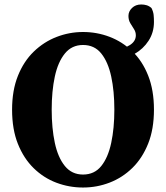

<svg xmlns="http://www.w3.org/2000/svg" viewBox="-20 -819 742 858"><path d="M351 19Q289 19 232 -2.5Q175 -24 130.5 -67.5Q86 -111 60 -176Q34 -241 34 -329Q34 -415 60 -480Q86 -545 131 -588.5Q176 -632 233 -654Q290 -676 351 -676Q413 -676 469.5 -654.5Q526 -633 571 -590Q616 -547 642 -481.5Q668 -416 668 -329Q668 -242 642 -177Q616 -112 571.5 -68.5Q527 -25 470 -3Q413 19 351 19ZM351 -39Q402 -39 432.5 -77Q463 -115 477 -180.5Q491 -246 491 -329Q491 -412 477 -477Q463 -542 432.5 -580Q402 -618 351 -618Q301 -618 270 -580Q239 -542 225 -477Q211 -412 211 -329Q211 -246 225 -180.5Q239 -115 270 -77Q301 -39 351 -39ZM496 -553 491 -596Q535 -601 561 -618Q587 -635 587 -661Q587 -676 579 -688.5Q571 -701 562.5 -715Q554 -729 554 -748Q554 -768 570 -783.5Q586 -799 611 -799Q624 -799 635.5 -795.5Q647 -792 657 -783Q665 -767 666.5 -752.5Q668 -738 668 -721Q668 -674 644 -637Q620 -600 581 -578Q542 -556 496 -553Z"/></svg>

Font: Source Serif Pro
Style: Bold
Weight: 700
Designer: Frank Grießhammer
Foundry: Adobe Systems Incorporated
Version: Version 3.001;hotconv 1.0.111;makeotfexe 2.5.65597